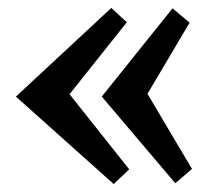

<svg xmlns="http://www.w3.org/2000/svg" viewBox="-20 -502 545 483"><path d="M236 -259 414 -481 457 -445 351 -266 463 -77 421 -41ZM20 -259 260 -482 299 -446 155 -265 305 -76 266 -39Z"/></svg>

Font: PT Serif
Style: Bold
Weight: 700
Designer: A.Korolkova, O.Umpeleva, V.Yefimov
Foundry: ParaType Ltd
Version: Version 1.000W OFL; ttfautohint (v1.6)